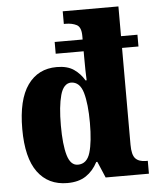

<svg xmlns="http://www.w3.org/2000/svg" viewBox="-54 -806 705 862"><g transform="rotate(-5 298.5 -375.0)"><path d="M215 10Q129 10 81.5 -54.5Q34 -119 34 -249Q34 -381 81 -447Q128 -513 212 -513Q260 -513 289 -493Q318 -473 336 -442H341Q340 -459 339.5 -488.5Q339 -518 339 -546V-573H213V-626H339V-642Q339 -682 318.5 -692.5Q298 -703 269 -703H261V-760H512V-626H586V-573H512V-137Q512 -91 527.5 -74.5Q543 -58 575 -58H583V0H388L357 -73H352Q332 -34 299 -12Q266 10 215 10ZM269 -68Q310 -68 324.5 -116.5Q339 -165 339 -251Q339 -336 324.5 -386.5Q310 -437 270 -438Q236 -437 222 -386.5Q208 -336 208 -250Q208 -163 222 -115.5Q236 -68 269 -68Z"/></g></svg>

Font: Noto Serif Hebrew Condensed Black
Style: Regular
Weight: 900
Width: 3
Designer: Monotype Design Team
Foundry: Monotype Imaging Inc.
Version: Version 2.004; ttfautohint (v1.8.4.7-5d5b)